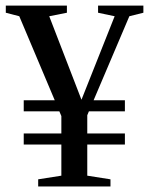

<svg xmlns="http://www.w3.org/2000/svg" viewBox="-20 -675 540 695"><path d="M432.1 -191.9V-151.9H295.9V-39.1L379.9 -25.9V0H118.2V-25.9L202.1 -39.1V-151.9H65.9V-191.9H202.1V-254.9L194.8 -272H65.9V-312H178.2L49.8 -616.2L1 -628.9V-654.8H222.2V-628.9L158.2 -616.2L274.9 -314L395 -616.2L335 -628.9V-654.8H499V-628.9L448.2 -616.2L318.8 -312H432.1V-272H301.8L295.9 -257.8V-191.9Z"/></svg>

Font: Liberation Serif
Style: Regular
Weight: 400
Designer: Steve Matteson
Foundry: Ascender Corporation
Version: Version 2.1.5